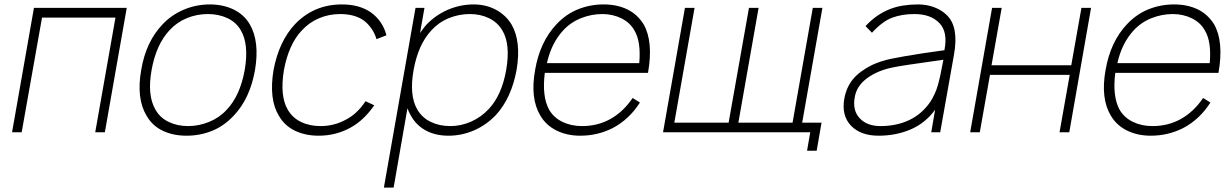

<svg xmlns="http://www.w3.org/2000/svg" viewBox="-20 -598 5562 868"><path d="M454 0H410.5L502 -518.5H170L78 0H34.5L133.5 -562.5H553Z M642.5 -75Q595.5 -153 618.5 -282.5Q640 -410 715.5 -488.5Q735 -509.5 759.5 -526.2Q784 -543 811.2 -554.5Q838.5 -566 868.2 -572Q898 -578 928 -578Q988.5 -578 1035.8 -555.2Q1083 -532.5 1109 -488.5Q1154.5 -410.5 1133 -282.5Q1110.5 -152.5 1036.5 -75Q993 -28.5 938.8 -6.5Q884.5 15.5 823 15.5Q762.5 15.5 715.5 -7Q668.5 -29.5 642.5 -75ZM1068.5 -461.5Q1047.5 -497.5 1008.2 -516Q969 -534.5 919.5 -534.5Q870 -534.5 824.8 -516Q779.5 -497.5 746.5 -461.5Q686 -396.5 665.5 -282.5Q644.5 -167.5 683 -102Q703 -66 742.2 -47Q781.5 -28 831 -28Q855.5 -28 879.5 -33Q903.5 -38 926 -47.2Q948.5 -56.5 968.5 -70.2Q988.5 -84 1005 -102Q1065.5 -165.5 1086.5 -282.5Q1106 -398 1068.5 -461.5Z M1682 -421Q1675 -446.5 1658.8 -469.5Q1642.5 -492.5 1623 -506.5Q1582 -534.5 1517.5 -534.5Q1468 -534.5 1423 -515.8Q1378 -497 1344.5 -460.5Q1285.5 -398.5 1263.5 -281Q1244.5 -163.5 1281 -102Q1302 -65.5 1340.8 -46.8Q1379.5 -28 1429 -28Q1491 -28 1544.5 -57.5Q1595.5 -84 1632.5 -140.5L1672 -122Q1625 -54.5 1566.5 -22Q1499.5 15.5 1421 15.5Q1360.5 15.5 1313.5 -7Q1266.5 -29.5 1240.5 -75Q1195 -150 1216.5 -281Q1241 -411 1313.5 -488.5Q1399 -578 1526 -578Q1604 -578 1656 -542.5Q1683.5 -523 1701.5 -496Q1719.5 -469 1727 -438.5Z M2315.5 -282.5Q2292 -153.5 2220 -76Q2176 -31 2121.2 -7.8Q2066.5 15.5 2007.5 15.5Q1947.5 15.5 1903 -9.2Q1858.5 -34 1834.5 -81Q1832 -85 1828.8 -92Q1825.5 -99 1822 -108.5L1759.5 250H1715.5L1858.5 -562.5H1899L1879 -449Q1886 -459.5 1892.8 -468Q1899.5 -476.5 1905 -483.5Q1926 -506 1951 -523.8Q1976 -541.5 2003.8 -553.5Q2031.5 -565.5 2061.2 -571.8Q2091 -578 2121 -578Q2177 -578 2221.8 -554Q2266.5 -530 2292.5 -487.5Q2337 -410.5 2315.5 -282.5ZM2268.5 -282.5Q2288.5 -398 2251 -460.5Q2230 -496.5 2191.2 -515.5Q2152.5 -534.5 2104 -534.5Q2054.5 -534.5 2008.8 -515.8Q1963 -497 1930 -460.5Q1870.5 -396.5 1850 -282.5Q1829 -167.5 1866.5 -103Q1887.5 -66.5 1926.8 -47.2Q1966 -28 2015.5 -28Q2064 -28 2109 -47.8Q2154 -67.5 2188.5 -104Q2248.5 -167 2268.5 -282.5Z M2840 -155 2873 -134.5Q2824.5 -58 2749 -18.5Q2681 15.5 2603.5 15.5Q2543.5 15.5 2496.2 -7.8Q2449 -31 2423 -75Q2376 -153 2399 -281Q2421 -409.5 2496 -488.5Q2538.5 -534 2593.2 -556Q2648 -578 2708.5 -578Q2769 -578 2815 -556Q2861 -534 2889.5 -488.5Q2934.5 -410 2909.5 -268.5H2443Q2429.5 -162.5 2462.5 -102Q2483.5 -66 2522.8 -47Q2562 -28 2611.5 -28Q2681.5 -28 2738.5 -59.5Q2798 -92.5 2840 -155ZM2452.5 -312.5H2870Q2878.5 -410 2848 -460.5Q2838 -478.5 2823 -492.2Q2808 -506 2789.2 -515.2Q2770.5 -524.5 2748.5 -529.5Q2726.5 -534.5 2703.5 -534.5Q2653.5 -534.5 2606.5 -515.8Q2559.5 -497 2526 -460.5Q2472.5 -402.5 2452.5 -312.5Z M3694 -43.5 3672 83.5H3628.5L3643 0H2977.5L3076.5 -562.5H3120L3028.5 -43.5H3274L3366 -562.5H3409.5L3318 -43.5H3563L3654.5 -562.5H3698L3606.5 -43.5Z M4190 0 4207.5 -102Q4163.5 -41.5 4097.2 -13Q4031 15.5 3951.5 15.5Q3871 15.5 3827 -30Q3783.5 -76 3797 -152Q3806.5 -204 3836.2 -240Q3866 -276 3922 -304Q3961.5 -322.5 4010 -332.5Q4034.5 -337.5 4070.2 -343.8Q4106 -350 4154.5 -357.5L4249.5 -371Q4266 -453 4227 -493.5Q4188 -534.5 4114 -534.5Q4057.5 -534.5 4013.5 -518Q3970.5 -502.5 3922 -450L3893 -480Q3918 -507 3945 -525.8Q3972 -544.5 4001.5 -556.2Q4031 -568 4063.2 -573Q4095.5 -578 4130.5 -578Q4170 -578 4204 -565Q4238 -552 4261 -529Q4315 -476 4293 -352L4230.5 0ZM4245 -328Q4045 -300 4018 -293.5Q3948.5 -280 3900 -244.5Q3852 -209 3844 -157.5Q3833.5 -99 3866.5 -63.5Q3899.5 -28 3960.5 -28Q4034 -28 4091.8 -55.8Q4149.5 -83.5 4187 -139.5Q4198 -157 4206 -174.8Q4214 -192.5 4219.5 -211.5Q4230.5 -248.5 4245 -328Z M4912.5 -562.5 4814 0H4770L4816 -259.5H4455.5L4409.5 0H4366L4465 -562.5H4508.5L4462.5 -303H4823L4869 -562.5Z M5419 -155 5452 -134.5Q5403.5 -58 5328 -18.5Q5260 15.5 5182.5 15.5Q5122.5 15.5 5075.2 -7.8Q5028 -31 5002 -75Q4955 -153 4978 -281Q5000 -409.5 5075 -488.5Q5117.5 -534 5172.2 -556Q5227 -578 5287.5 -578Q5348 -578 5394 -556Q5440 -534 5468.5 -488.5Q5513.5 -410 5488.5 -268.5H5022Q5008.5 -162.5 5041.5 -102Q5062.5 -66 5101.8 -47Q5141 -28 5190.5 -28Q5260.5 -28 5317.5 -59.5Q5377 -92.5 5419 -155ZM5031.5 -312.5H5449Q5457.5 -410 5427 -460.5Q5417 -478.5 5402 -492.2Q5387 -506 5368.2 -515.2Q5349.5 -524.5 5327.5 -529.5Q5305.5 -534.5 5282.5 -534.5Q5232.5 -534.5 5185.5 -515.8Q5138.5 -497 5105 -460.5Q5051.5 -402.5 5031.5 -312.5Z"/></svg>

Font: Russisch Sans ExtraLight
Style: Italic
Weight: 200
Width: 4
Italic angle: -10°
Designer: Michael Sharanda (font) & Cristiano Sobral (main changes)
Foundry: Michael Sharanda
Version: Version 2.00;September 8, 2020;FontCreator 13.0.0.2681 64-bi